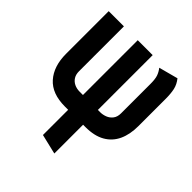

<svg xmlns="http://www.w3.org/2000/svg" viewBox="-197 -641 991 991"><g transform="rotate(45 299.0 -145.0)"><path d="M531 -507 426 -479Q440 -461 446.5 -442Q453 -423 453 -388V-173Q453 -147 440.5 -131Q428 -115 409.5 -108Q391 -101 373 -101H356V-501H247V-101H223Q201 -101 183.5 -109.5Q166 -118 156 -134Q146 -150 146 -173V-501H35V-190Q35 -99 82 -46Q129 7 223 7H247V191L356 217V7H373Q438 7 480 -17Q522 -41 542.5 -85Q563 -129 563 -190V-388Q563 -427 557 -454.5Q551 -482 531 -507Z"/></g></svg>

Font: Advent Pro
Style: Bold
Weight: 700
Designer: VivaRado, Andreas Kalpakidis
Foundry: VivaRado, Andreas Kalpakidis
Version: Version 3.000